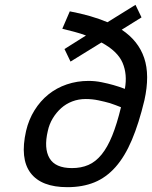

<svg xmlns="http://www.w3.org/2000/svg" viewBox="-20 -766 629 795"><path d="M247 -563 336 -619Q315 -627 290.5 -633.5Q266 -640 238 -647L269 -719Q359 -702 425 -674L541 -746L566 -694L484 -643Q553 -597 577 -526Q601 -455 578 -351Q555 -255 526 -186.5Q497 -118 458.5 -74.5Q420 -31 371 -11Q322 9 259 9Q151 9 106.5 -50Q62 -109 88 -224Q99 -271 123 -309.5Q147 -348 180.5 -375Q214 -402 256.5 -416.5Q299 -431 347 -431Q374 -431 401 -425.5Q428 -420 449 -414Q474 -407 497 -398Q508 -458 487.5 -506Q467 -554 400 -590L272 -511ZM335 -356Q305 -356 279 -346Q253 -336 233 -318Q213 -300 198.5 -276Q184 -252 178 -224Q161 -152 185 -111Q209 -70 278 -70Q316 -70 346 -83Q376 -96 400.5 -126Q425 -156 444.5 -204Q464 -252 481 -322Q459 -331 435 -339Q414 -345 388 -350.5Q362 -356 335 -356Z"/></svg>

Font: Panefresco 500wt
Style: Italic
Weight: 700
Foundry: Campivisivi & Chank Co
Version: Version 1.000